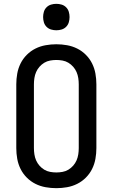

<svg xmlns="http://www.w3.org/2000/svg" viewBox="-20 -974 588 1002"><path d="M274 8Q246 8 218 3Q190 -2 165 -14.5Q140 -27 120 -47Q100 -67 87.5 -92Q75 -117 70 -145Q65 -173 65 -201V-534Q65 -562 70 -590Q75 -618 87.5 -643Q100 -668 120 -688Q140 -708 165 -720.5Q190 -733 218 -738Q246 -743 274 -743Q302 -743 330 -738Q358 -733 383 -720.5Q408 -708 428 -688Q448 -668 460.5 -643Q473 -618 478 -590Q483 -562 483 -534V-201Q483 -173 478 -145Q473 -117 460.5 -92Q448 -67 428 -47Q408 -27 383 -14.5Q358 -2 330 3Q302 8 274 8ZM274 -74Q290 -74 306.5 -77Q323 -80 337 -88.5Q351 -97 362 -109.5Q373 -122 379.5 -137Q386 -152 388.5 -168.5Q391 -185 391 -201V-534Q391 -550 388.5 -566.5Q386 -583 379.5 -598Q373 -613 362 -625.5Q351 -638 337 -646.5Q323 -655 306.5 -658Q290 -661 274 -661Q258 -661 241.5 -658Q225 -655 211 -646.5Q197 -638 186 -625.5Q175 -613 168.5 -598Q162 -583 159.5 -566.5Q157 -550 157 -534V-201Q157 -185 159.5 -168.5Q162 -152 168.5 -137Q175 -122 186 -109.5Q197 -97 211 -88.5Q225 -80 241.5 -77Q258 -74 274 -74ZM274 -816Q260 -816 246.5 -820Q233 -824 223 -834Q213 -844 209 -857.5Q205 -871 205 -885Q205 -899 209 -912.5Q213 -926 223 -936Q233 -946 246.5 -950Q260 -954 274 -954Q288 -954 301.5 -950Q315 -946 325 -936Q335 -926 339 -912.5Q343 -899 343 -885Q343 -871 339 -857.5Q335 -844 325 -834Q315 -824 301.5 -820Q288 -816 274 -816Z"/></svg>

Font: Iosevka Semi-Condensed Medium
Style: Regular
Weight: 500
Monospace: yes
Designer: Belleve Invis
Foundry: Belleve Invis
Version: Version 27.3.5